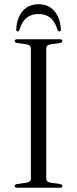

<svg xmlns="http://www.w3.org/2000/svg" viewBox="-20 -885 364 905"><path d="M198 -43Q198 -27 218.5 -24L263 -17.5Q274 -15.5 274 -8Q274 0 262.5 0H61Q49.5 0 49.5 -8Q49.5 -15.5 60.5 -17.5L105 -24Q125.5 -27 125.5 -43V-657Q125.5 -673 105 -676L60.5 -682.5Q49.5 -684.5 49.5 -692Q49.5 -700 61 -700H262.5Q274 -700 274 -692Q274 -684.5 263 -682.5L218.5 -676Q198 -673 198 -657ZM162 -819Q128.5 -819 106 -801.5Q83.5 -784 72 -745Q69.5 -737 63.5 -737Q55.5 -737 56.5 -748Q60 -801.5 87.2 -833.2Q114.5 -865 162 -865Q208.5 -865 236 -833.2Q263.5 -801.5 267 -748Q268 -737 259.5 -737Q254 -737 251 -745Q239 -784.5 216.5 -801.8Q194 -819 162 -819Z"/></svg>

Font: Fraunces 72pt S000 Light
Style: Regular
Weight: 300
Version: Version 1.000; ttfautohint (v1.8.3)